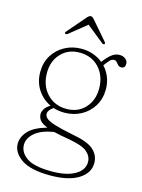

<svg xmlns="http://www.w3.org/2000/svg" viewBox="-133 -732 784 1057"><g transform="rotate(15 259.0 -203.5)"><path d="M321.5 -0.5Q409 15 443.2 45.5Q477.5 76 477.5 121Q477.5 177.5 420.8 213.2Q364 249 260.5 249Q148 249 95.2 212.8Q42.5 176.5 42.5 126Q42.5 87 73.5 53.2Q104.5 19.5 177.5 -1.5Q144.5 -14.5 133 -30Q121.5 -45.5 121.5 -66Q121.5 -77 130.2 -92.5Q139 -108 163 -122.5Q117 -144 88.5 -187.2Q60 -230.5 60 -287.5Q60 -341 85 -382Q110 -423 152.8 -446.2Q195.5 -469.5 248.5 -469.5Q283.5 -469.5 314.5 -458.5Q345.5 -447.5 370 -427.5L379.5 -440Q398 -463.5 417.2 -477.2Q436.5 -491 458.5 -491Q479 -491 492.5 -480Q506 -469 506 -453.5Q506 -427 484 -427Q471.5 -427 464.8 -434.5Q458 -442 452 -449.2Q446 -456.5 437 -456.5Q422.5 -456.5 411.8 -444.5Q401 -432.5 386 -412.5Q408.5 -388.5 421.2 -356.8Q434 -325 434 -288Q434 -234.5 408.8 -193Q383.5 -151.5 340.8 -128.2Q298 -105 245 -105Q212.5 -105 182.5 -114.5Q153.5 -94.5 153.5 -74Q153.5 -60 167.2 -48.2Q181 -36.5 217.2 -25.2Q253.5 -14 321.5 -0.5ZM243 -446.5Q178 -446.5 137.5 -403Q97 -359.5 97 -293Q97 -220 140.2 -174Q183.5 -128 251.5 -128Q316.5 -128 356.8 -171.5Q397 -215 397 -282Q397 -354.5 354.5 -400.5Q312 -446.5 243 -446.5ZM77 122.5Q77 166.5 119.5 196Q162 225.5 263.5 225.5Q345 225.5 393.8 198Q442.5 170.5 442.5 124Q442.5 92 415.2 67.8Q388 43.5 310.5 30Q255.5 21 219.5 12Q148.5 23.5 112.8 54.2Q77 85 77 122.5ZM361 -526Q356 -522.5 348 -528.5L250 -607.5L152 -528.5Q143.5 -523 139 -526Q132.5 -530 139.5 -538.5L231 -644.5Q241.5 -656 250.5 -656Q259 -656 269 -644.5L360.5 -538.5Q367 -530.5 361 -526Z"/></g></svg>

Font: Fraunces 9pt Soft Thin
Style: Regular
Weight: 100
Version: Version 1.000;[b76b70a41]